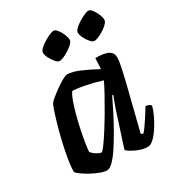

<svg xmlns="http://www.w3.org/2000/svg" viewBox="-172 -823 855 930"><g transform="rotate(-30 255.5 -358.0)"><path d="M156 0Q140 0 116.5 -9Q93 -18 69.5 -31Q46 -44 29.5 -56.5Q13 -69 11 -75Q12 -112 20 -156Q28 -200 38.5 -243.5Q49 -287 60 -324.5Q71 -362 79.5 -386Q88 -410 91 -414Q96 -421 113 -435Q130 -449 151 -464Q172 -479 191 -489.5Q210 -500 219 -500Q247 -500 289.5 -481.5Q332 -463 374 -440L377 -500Q429 -500 450 -487.5Q471 -475 471 -449Q471 -423 447 -324.5Q423 -226 384 -73L395 -66Q405 -76 419 -96Q433 -116 447 -138.5Q461 -161 471 -177Q480 -177 489 -172.5Q498 -168 500 -163Q495 -142 482 -114.5Q469 -87 452 -60.5Q435 -34 417 -17Q399 0 383 0Q362 0 338.5 -8.5Q315 -17 297.5 -27.5Q280 -38 277 -45L329 -206Q338 -235 348 -262Q358 -289 363 -301L358 -304Q342 -270 321 -229Q300 -188 277 -147.5Q254 -107 232 -73.5Q210 -40 190 -20Q170 0 156 0ZM174 -89Q179 -88 196.5 -111.5Q214 -135 237.5 -172Q261 -209 285 -250Q309 -291 329 -327.5Q349 -364 359 -386Q264 -415 201 -418Q191 -406 180 -376Q169 -346 159 -308Q149 -270 141 -231.5Q133 -193 128.5 -163Q124 -133 124 -121Q133 -109 149.5 -99Q166 -89 174 -89ZM415 -574Q406 -574 394 -587.5Q382 -601 373.5 -618.5Q365 -636 365 -649Q365 -658 376.5 -669.5Q388 -681 405 -691.5Q422 -702 438 -709Q454 -716 462 -716Q472 -716 482.5 -702Q493 -688 500.5 -670Q508 -652 508 -639Q508 -627 490 -611.5Q472 -596 450 -585Q428 -574 415 -574ZM221 -574Q211 -574 199.5 -587.5Q188 -601 179 -618.5Q170 -636 170 -649Q170 -658 181.5 -669.5Q193 -681 210 -691.5Q227 -702 243 -709Q259 -716 268 -716Q277 -716 288 -702Q299 -688 306.5 -670Q314 -652 314 -639Q314 -627 295.5 -611.5Q277 -596 255 -585Q233 -574 221 -574Z"/></g></svg>

Font: Texturina 72pt 72pt Regular
Style: Bold Italic
Weight: 700
Italic angle: -11°
Designer: Guillermo Torres Carreño
Foundry: Omnibus-Type
Version: Version 1.002; ttfautohint (v1.8.3)